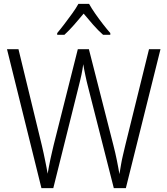

<svg xmlns="http://www.w3.org/2000/svg" viewBox="-20 -967 860 987"><path d="M805 -714 627 0H565L433 -519Q429 -534 425.5 -549Q422 -564 419 -579Q416 -594 413 -608.5Q410 -623 408 -637Q406 -624 404 -611Q402 -598 399 -584Q396 -570 392.5 -555.5Q389 -541 385 -525L254 0H193L16 -714H75L195 -220Q200 -198 204.5 -178Q209 -158 212.5 -139.5Q216 -121 219.5 -104.5Q223 -88 225 -74Q228 -92 231.5 -110.5Q235 -129 239 -148Q243 -167 247.5 -185.5Q252 -204 256 -222L380 -714H437L563 -220Q568 -200 572.5 -181Q577 -162 580.5 -144Q584 -126 587.5 -108Q591 -90 594 -72Q598 -96 602 -120Q606 -144 612 -169Q618 -194 624 -220L746 -714ZM438 -947Q450 -925 469.5 -897Q489 -869 510 -842Q531 -815 547 -797V-788H510Q485 -810 459 -839.5Q433 -869 410 -897Q387 -869 361 -839.5Q335 -810 311 -788H274V-797Q291 -817 311.5 -844Q332 -871 351.5 -898Q371 -925 383 -947Z"/></svg>

Font: Noto Sans Thai SemiCondensed Light
Style: Regular
Weight: 300
Width: 4
Designer: Monotype Design Team
Foundry: Monotype Imaging Inc.
Version: Version 2.001